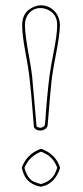

<svg xmlns="http://www.w3.org/2000/svg" viewBox="-20 -678 310 718"><path d="M62 -47.9V-53.2Q80.1 -99.1 124.5 -118.2Q127.9 -119.6 130.9 -121.1H134.8Q182.1 -104.5 200.7 -62Q202.6 -57.1 204.1 -53.2V-47.9Q187 2 148.4 16.1Q141.6 18.6 134.8 20H130.9Q85.4 10.3 70.3 -23.9Q65.4 -34.7 62 -47.9ZM131.8 -658.2Q169.4 -658.2 191.4 -627Q203.6 -608.4 204.1 -585Q204.1 -549.8 186.5 -460.4Q179.2 -422.9 174.8 -392.1Q169.4 -352.1 158.7 -215.8Q158.2 -211.9 158.2 -210Q156.7 -195.8 138.7 -190.9Q134.8 -189.9 131.8 -189.9Q113.8 -189.9 107.9 -200.7Q107.4 -202.1 106.9 -203.1Q106.4 -208.5 104.5 -231.9Q96.7 -334.5 89.8 -392.1Q85.4 -429.2 75.2 -481.9Q63 -545.4 63 -585Q63 -636.7 110.4 -653.8Q121.6 -658.2 131.8 -658.2ZM71.8 -49.3Q82.5 -10.7 104.5 0.5Q115.7 5.9 132.8 10.3Q169.9 0.5 185.1 -28.3Q189.9 -38.1 193.8 -49.8V-51.3Q179.2 -90.8 144 -106.4Q138.2 -108.9 133.3 -110.8Q91.3 -93.8 74.2 -56.6Q72.8 -53.2 71.8 -51.3ZM131.8 -647.9Q100.6 -647.9 83 -621.1Q73.2 -605 73.2 -585Q73.2 -548.8 88.9 -464.4Q96.2 -426.3 100.1 -393.1Q101.1 -386.7 116.7 -205.6Q122.6 -200.7 131.8 -200.2Q143.1 -201.7 147.9 -210.9V-211.4Q148.4 -214.8 149.9 -231.9Q155.3 -314.9 165 -393.1Q169.9 -429.7 180.7 -483.9Q193.8 -548.8 193.8 -585Q193.8 -627.9 154.3 -643.6Q142.6 -647.9 131.8 -647.9Z"/></svg>

Font: Linux Biolinum Outline O
Style: Bold
Weight: 700
Designer: Philipp H. Poll
Foundry: Philipp H. Poll
Version: Version 0.9.2